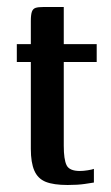

<svg xmlns="http://www.w3.org/2000/svg" viewBox="-20 -525 317 548"><path d="M173 3Q133 3 110.5 -6Q88 -15 78 -38Q68 -61 68 -100V-348H28V-399H68V-465Q68 -483 71 -491.5Q74 -500 81.5 -502.5Q89 -505 104 -505H162Q162 -503 162 -496.5Q162 -490 162 -478V-399H256V-348H162V-109Q162 -70 170 -53.5Q178 -37 208 -37Q218 -37 230.5 -39Q243 -41 248 -43V-4Q242 -3 222 0Q202 3 173 3Z"/></svg>

Font: Genos Thin Medium
Style: Regular
Weight: 500
Version: Version 1.010